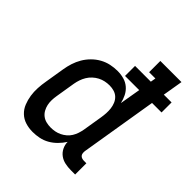

<svg xmlns="http://www.w3.org/2000/svg" viewBox="-201 -871 1015 1015"><g transform="rotate(45 306.5 -363.5)"><path d="M204 8Q175 8 149.5 0Q124 -8 105 -26Q86 -44 76 -69Q66 -94 62 -120.5Q58 -147 59.5 -175Q61 -203 66 -231L84 -341Q88 -366 96 -391Q104 -416 117.5 -439Q131 -462 150.5 -481.5Q170 -501 193.5 -514Q217 -527 242.5 -532.5Q268 -538 294 -538Q319 -538 342 -531.5Q365 -525 382.5 -510Q400 -495 410.5 -474Q421 -453 426 -430L446 -547H340V-622H458L463 -651H416V-735H574L555 -622H613V-547H542L471 -116Q470 -108 471 -100Q472 -92 476.5 -86.5Q481 -81 488.5 -78.5Q496 -76 504 -76H522V8H490Q468 8 446.5 3.5Q425 -1 408 -13.5Q391 -26 381.5 -45.5Q372 -65 372 -86Q358 -64 339.5 -45.5Q321 -27 299 -14.5Q277 -2 252.5 3Q228 8 204 8ZM255 -76Q271 -76 286.5 -79Q302 -82 316.5 -89Q331 -96 344 -107Q357 -118 365.5 -132Q374 -146 379 -161Q384 -176 387 -192L405 -302Q408 -320 409 -337.5Q410 -355 408 -372Q406 -389 399.5 -405Q393 -421 381 -432.5Q369 -444 352.5 -449Q336 -454 318 -454Q301 -454 284.5 -450.5Q268 -447 252.5 -439Q237 -431 223.5 -418.5Q210 -406 201 -391Q192 -376 186.5 -360Q181 -344 178 -327L160 -217Q157 -200 156.5 -182.5Q156 -165 159.5 -149Q163 -133 171 -118.5Q179 -104 192 -94Q205 -84 221.5 -80Q238 -76 255 -76Q255 -76 255 -76Q255 -76 255 -76Z"/></g></svg>

Font: Iosevka Curly Slab MdEx
Style: Italic
Weight: 500
Width: 7
Italic angle: -9°
Monospace: yes
Designer: Belleve Invis
Foundry: Belleve Invis
Version: Version 11.0.0; ttfautohint (v1.8.3)